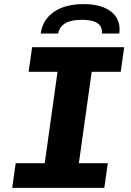

<svg xmlns="http://www.w3.org/2000/svg" viewBox="-20 -916 640 936"><path d="M39.5 0 56.5 -120.5H198L260.5 -566H119.5L136.5 -686H585.5L568.5 -566H427L364.5 -120.5H505.5L488.5 0ZM178.5 -752.5Q187.5 -819.5 242.5 -857.8Q297.5 -896 387.5 -896Q476.5 -896 523.5 -857.8Q570.5 -819.5 561.5 -752.5H476.5Q480 -785.5 455.8 -802.5Q431.5 -819.5 379.5 -819.5Q327.5 -819.5 298.5 -802.5Q269.5 -785.5 263.5 -752.5Z"/></svg>

Font: Chivo Mono Medium
Style: Italic
Weight: 500
Italic angle: -8.05°
Monospace: yes
Designer: Hector Gatti
Foundry: Omnibus-Type
Version: Version 1.008